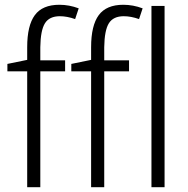

<svg xmlns="http://www.w3.org/2000/svg" viewBox="-20 -785 787 805"><path d="M149 -486V0H94V-486H11V-517L94 -534V-587Q94 -678 126 -721.5Q158 -765 229 -765Q270 -765 310 -750L295 -705Q261 -717 231 -717Q187 -717 168.5 -687.5Q150 -658 149 -587V-532H253V-486ZM417 -486V0H362V-486H279V-517L362 -534V-587Q362 -678 394 -721.5Q426 -765 497 -765Q538 -765 578 -750L563 -705Q529 -717 499 -717Q455 -717 436.5 -687.5Q418 -658 417 -587V-532H521V-486ZM615 0V-760H670V0Z"/></svg>

Font: Noto Sans UI NarrowLight
Style: Regular
Weight: 300
Width: 4
Designer: Monotype Design Team
Foundry: Monotype Imaging Inc.
Version: Version 1.001